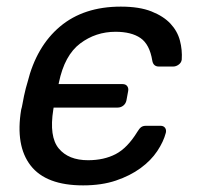

<svg xmlns="http://www.w3.org/2000/svg" viewBox="-20 -550 594 580"><path d="M44 -219Q46 -225 48 -236.5Q50 -248 52.5 -260Q55 -272 58 -283.5Q61 -295 63 -301Q90 -410 161.5 -470Q233 -530 345 -530Q401 -530 437.5 -515.5Q474 -501 495 -478.5Q516 -456 523.5 -427.5Q531 -399 529 -370Q528 -361 520 -355Q512 -349 503 -349H460Q443 -349 440 -367Q432 -416 404.5 -435Q377 -454 329 -454Q269 -454 222 -418.5Q175 -383 158 -301L157 -296H350Q360 -296 364.5 -289.5Q369 -283 367 -274L362 -247Q360 -237 352.5 -231Q345 -225 335 -225H142L141 -219Q128 -137 157.5 -101.5Q187 -66 246 -66Q294 -66 329.5 -84.5Q365 -103 395 -152Q401 -162 406.5 -166Q412 -170 421 -170H465Q474 -170 478.5 -164Q483 -158 481 -149Q474 -122 455 -93.5Q436 -65 404.5 -42Q373 -19 330 -4.5Q287 10 231 10Q119 10 72.5 -50Q26 -110 44 -219Z"/></svg>

Font: SVN-Rubik
Style: Italic
Weight: 400
Italic angle: -12°
Designer: Hubert and Fischer
Foundry: Hubert & Fischer
Version: Version 2.101; ttfautohint (v1.8.3)